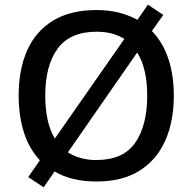

<svg xmlns="http://www.w3.org/2000/svg" viewBox="-20 -768 825 823"><path d="M725 -358Q725 -247 688 -164.5Q651 -82 577.5 -36Q504 10 393 10Q286 10 214 -33L167 35L101 -9L151 -81Q105 -130 82.5 -200.5Q60 -271 60 -359Q60 -469 96 -551Q132 -633 206.5 -679Q281 -725 394 -725Q445 -725 489 -714Q533 -703 569 -683L614 -748L680 -704L631 -635Q678 -587 701.5 -516.5Q725 -446 725 -358ZM611 -358Q611 -475 568 -543L271 -115Q294 -100 325 -91Q356 -82 393 -82Q508 -82 559.5 -156Q611 -230 611 -358ZM174 -358Q174 -302 184 -255.5Q194 -209 215 -174L513 -601Q465 -632 394 -632Q280 -632 227 -559.5Q174 -487 174 -358Z"/></svg>

Font: Noto Sans Tangsa Medium
Style: Regular
Weight: 500
Version: Version 1.504